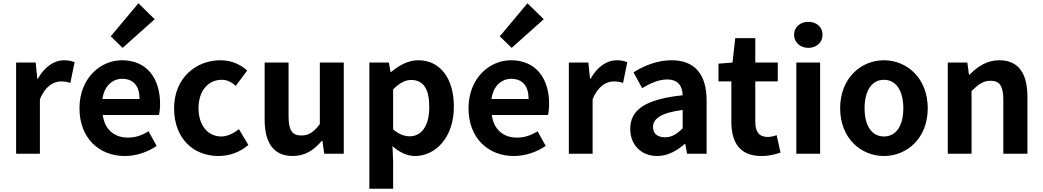

<svg xmlns="http://www.w3.org/2000/svg" viewBox="-20 -944 6402 1179"><path d="M79 0H225V-334C257 -415 310 -444 354 -444C377 -444 393 -441 412 -435L438 -562C420 -569 403 -574 372 -574C314 -574 254 -535 213 -461H209L199 -560H79Z M746 14C816 14 887 -10 942 -48L892 -138C852 -113 812 -99 766 -99C683 -99 623 -147 611 -238H956C960 -252 963 -279 963 -306C963 -461 883 -574 729 -574C594 -574 468 -461 468 -279C468 -95 590 14 746 14ZM609 -336C620 -418 672 -460 730 -460C803 -460 837 -412 837 -336ZM733 -650 930 -826 830 -924 660 -721Z M1322 14C1384 14 1452 -7 1505 -54L1447 -151C1416 -126 1378 -106 1338 -106C1257 -106 1199 -174 1199 -279C1199 -385 1257 -454 1342 -454C1374 -454 1400 -441 1428 -417L1498 -511C1457 -547 1404 -574 1334 -574C1183 -574 1049 -465 1049 -279C1049 -94 1167 14 1322 14Z M1605 -560V-210C1605 -70 1658 14 1777 14C1854 14 1908 -23 1956 -79H1960L1971 0H2091V-560H1944V-182C1906 -132 1876 -112 1830 -112C1776 -112 1752 -142 1752 -229V-560Z M2248 -560V215H2394V45L2390 -47C2391 -46 2393 -45 2394 -43C2436 -7 2482 14 2529 14C2652 14 2767 -97 2767 -289C2767 -461 2685 -574 2547 -574C2487 -574 2429 -542 2382 -502H2378L2368 -560ZM2394 -149V-395C2433 -434 2467 -453 2505 -453C2582 -453 2616 -394 2616 -287C2616 -165 2564 -107 2496 -107C2466 -107 2431 -118 2394 -149Z M3135 14C3205 14 3276 -10 3331 -48L3281 -138C3241 -113 3201 -99 3155 -99C3072 -99 3012 -147 3000 -238H3345C3349 -252 3352 -279 3352 -306C3352 -461 3272 -574 3118 -574C2983 -574 2857 -461 2857 -279C2857 -95 2979 14 3135 14ZM2998 -336C3009 -418 3061 -460 3119 -460C3192 -460 3226 -412 3226 -336ZM3122 -650 3319 -826 3219 -924 3049 -721Z M3473 0H3619V-334C3651 -415 3704 -444 3748 -444C3771 -444 3787 -441 3806 -435L3832 -562C3814 -569 3797 -574 3766 -574C3708 -574 3648 -535 3607 -461H3603L3593 -560H3473Z M4016 14C4080 14 4136 -18 4185 -60H4188L4199 0H4319V-327C4319 -488 4246 -574 4104 -574C4016 -574 3936 -541 3870 -500L3923 -403C3975 -433 4025 -456 4077 -456C4146 -456 4170 -414 4172 -359C3946 -335 3850 -272 3850 -152C3850 -56 3916 14 4016 14ZM4064 -101C4021 -101 3990 -120 3990 -164C3990 -214 4036 -251 4172 -269V-156C4137 -121 4105 -101 4064 -101Z M4392 -444H4471V-196C4471 -70 4522 14 4656 14C4704 14 4743 3 4773 -7L4749 -114C4734 -108 4712 -103 4694 -103C4644 -103 4618 -132 4618 -196V-444H4756V-560H4618V-710H4495L4478 -560L4392 -553Z M4870 0H5016V-560H4870ZM4944 -650C4994 -650 5031 -684 5031 -730C5031 -778 4994 -810 4944 -810C4894 -810 4856 -778 4856 -730C4856 -684 4894 -650 4944 -650Z M5408 14C5548 14 5677 -94 5677 -279C5677 -465 5548 -574 5408 -574C5268 -574 5139 -465 5139 -279C5139 -94 5268 14 5408 14ZM5408 -106C5332 -106 5289 -174 5289 -279C5289 -385 5332 -454 5408 -454C5484 -454 5527 -385 5527 -279C5527 -174 5484 -106 5408 -106Z M5800 -560V0H5946V-385C5988 -426 6017 -448 6063 -448C6118 -448 6141 -417 6141 -331V0H6289V-349C6289 -490 6237 -574 6116 -574C6040 -574 5983 -535 5934 -486H5930L5920 -560Z"/></svg>

Font: Kinto Sans
Style: Bold
Weight: 700
Designer: Authors: Ryoko NISHIZUKA  (kana & ideographs); Paul D. Hunt (Latin, Greek & Cyrillic); Wenlong ZHANG  (bopomofo); Sandol
Foundry: Adobe Systems Incorporated, ookami Inc.
Version: Version 0.001